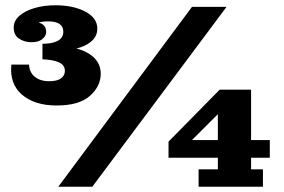

<svg xmlns="http://www.w3.org/2000/svg" viewBox="-20 -708 1075 728"><path d="M195 -308Q112 -308 64 -348.5Q16 -389 23 -463H90Q92 -432 113 -416Q134 -400 165 -400Q197 -400 211.5 -411Q226 -422 226 -439Q226 -462 202.5 -472Q179 -482 141 -483V-533Q253 -539 307.5 -510Q362 -481 362 -429Q362 -381 321 -344.5Q280 -308 195 -308ZM141 -542Q179 -542 199.5 -553.5Q220 -565 220 -588Q220 -608 205 -617.5Q190 -627 164 -627Q136 -627 118.5 -620Q101 -613 93 -599L90 -623Q119 -628 137 -618.5Q155 -609 155 -587Q155 -571 139.5 -559Q124 -547 95 -548Q71 -549 51.5 -562Q32 -575 32 -604Q32 -629 53.5 -648Q75 -667 111 -677.5Q147 -688 190 -688Q258 -688 303.5 -664Q349 -640 349 -599Q349 -557 299 -534Q249 -511 141 -514ZM201 0 708 -682H839L330 0ZM733 0V-66H806V-348L813 -368H932V-66H977V0ZM619 -110V-171L642 -177H1003V-110ZM619 -171 813 -368 812 -281 702 -171Z"/></svg>

Font: Montagu Slab 24pt
Style: Bold
Weight: 700
Designer: Florian Karsten
Foundry: Florian Karsten
Version: Version 1.000